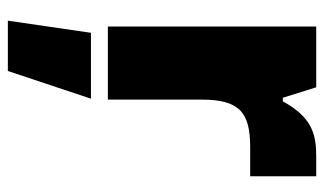

<svg xmlns="http://www.w3.org/2000/svg" viewBox="-190 -386 833 494"><g transform="rotate(90 227.0 -139.5)"><path d="M236.8 -241.7C236.8 -339.8 271 -366.2 359.4 -366.2H434.1V-536.1H382.3C325.2 -536.1 282.2 -524.9 241.2 -450.2H231.9V-450.7L205.1 -536.1H48.8V0H236.8ZM33.7 257.3H163.1L234.4 43.5H64.9Z"/></g></svg>

Font: Wand UI Pro Black
Style: Regular
Weight: 900
Designer: Andreas Faust
Version: Version 1.003;FEAKit 1.0